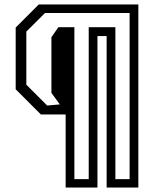

<svg xmlns="http://www.w3.org/2000/svg" viewBox="-20 -720 708 857"><path d="M273 117V-209H162.5L50 -321.5V-597L153 -700H597.5V117H456V-559H415V117ZM312 79.5H376V-598.5H495V79.5H558.5V-662H181L97.5 -579V-342L190.5 -249L247 -254L209.5 -305.5V-554L240.5 -598.5H312Z"/></svg>

Font: Tourney
Style: Regular
Weight: 400
Designer: Tyler Finck
Foundry: Etcetera Type Co
Version: Version 1.015